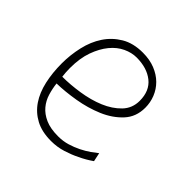

<svg xmlns="http://www.w3.org/2000/svg" viewBox="-138 -640 783 783"><g transform="rotate(45 253.5 -249.0)"><path d="M261 -23Q289 -23 314 -30.5Q339 -38 361 -49Q383 -60 400 -72Q417 -84 428 -93L436 -55Q409 -36 379 -22Q353 -9 321 1Q289 11 254 11Q201 11 164.5 -8.5Q128 -28 105 -62Q82 -96 71.5 -143Q61 -190 61 -244Q61 -293 72 -341Q83 -389 107.5 -426Q132 -463 170.5 -486Q209 -509 264 -509Q304 -509 335 -496.5Q366 -484 387 -463Q408 -442 419 -414.5Q430 -387 430 -357Q430 -304 397 -268.5Q364 -233 314.5 -212Q265 -191 208.5 -181.5Q152 -172 104 -171Q107 -144 115 -117.5Q123 -91 140.5 -70Q158 -49 187 -36Q216 -23 261 -23ZM101 -207Q147 -207 199 -215Q251 -223 294 -241Q337 -259 365.5 -288.5Q394 -318 394 -361Q394 -418 357 -447.5Q320 -477 260 -477Q232 -477 203 -463.5Q174 -450 151 -422Q128 -394 113 -352.5Q98 -311 98 -254Q98 -231 101 -207Z"/></g></svg>

Font: Panefresco 1wt
Style: Regular
Weight: 250
Version: Version 1.000